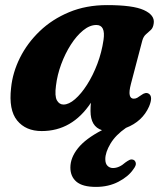

<svg xmlns="http://www.w3.org/2000/svg" viewBox="-20 -501 644 753"><path d="M493.5 -172Q485.5 -141.5 488.8 -127.8Q492 -114 504.5 -114Q512 -114 518.2 -117.5Q524.5 -121 534 -128Q550.5 -140.5 562.5 -134Q581.5 -123.5 564.5 -83Q538.5 -24.5 474 0.5Q433.5 28.5 413.2 62.5Q393 96.5 393 123Q393 141 401.8 149.5Q410.5 158 423 158Q447.5 158 472 136Q481 129.5 488 126.2Q495 123 502.5 125.5Q510 128 512.5 137.8Q515 147.5 502.5 163.5Q483.5 191.5 444.5 211.8Q405.5 232 356.5 232Q304 232 280 211.8Q256 191.5 256 156Q256 117.5 285.8 80.2Q315.5 43 380 9.5Q335 -4.5 335 -66Q335 -82.5 336.5 -98Q263 13 143.5 13Q81 13 47.2 -28.5Q13.5 -70 23.5 -156.5Q29.5 -216.5 58.2 -274.2Q87 -332 135.8 -378.8Q184.5 -425.5 251 -453.2Q317.5 -481 400 -481Q501.5 -481 544.2 -461.5Q587 -442 583 -410.5Q581 -392.5 571.8 -383.8Q562.5 -375 552.5 -366.5Q542.5 -358 538 -341.5ZM199.5 -165Q194 -124 203.2 -107.5Q212.5 -91 229 -91Q250 -91 274.2 -112Q298.5 -133 321.5 -169Q344.5 -205 361.8 -250.5Q379 -296 386 -344.5Q394.5 -403 358 -403Q332 -403 306 -381.8Q280 -360.5 257.8 -325.8Q235.5 -291 220 -249Q204.5 -207 199.5 -165Z"/></svg>

Font: Fraunces 9pt S050
Style: Bold Italic
Weight: 700
Italic angle: -16°
Version: Version 1.000; ttfautohint (v1.8.3)